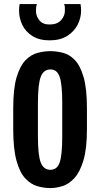

<svg xmlns="http://www.w3.org/2000/svg" viewBox="-20 -937 503 964"><path d="M232.4 7.3Q200.2 7.3 167.5 -2.2Q134.8 -11.7 107.2 -41Q79.6 -70.3 63 -129.6Q46.4 -189 46.4 -288.6V-394Q46.4 -492.2 63.5 -549.6Q80.6 -606.9 108.4 -635Q136.2 -663.1 168.9 -671.6Q201.7 -680.2 232.9 -680.2Q263.2 -680.2 295.4 -672.1Q327.6 -664.1 355 -636.5Q382.3 -608.9 399.4 -551Q416.5 -493.2 416.5 -394V-288.6Q416.5 -190.4 398.9 -131.6Q381.3 -72.8 353.5 -42.7Q325.7 -12.7 293.7 -2.7Q261.7 7.3 232.4 7.3ZM233.4 -84.5Q266.6 -84.5 279.5 -121.1Q292.5 -157.7 292.5 -252V-419.4Q292.5 -514.2 279.5 -551.3Q266.6 -588.4 233.4 -588.4Q198.7 -588.4 184.6 -551.3Q170.4 -514.2 170.4 -419.4V-252Q170.4 -157.7 184.6 -121.1Q198.7 -84.5 233.4 -84.5ZM229 -734.4Q177.2 -734.4 143.1 -755.9Q108.9 -777.3 92.3 -811.5Q75.7 -845.7 75.7 -883.8Q75.7 -900.4 78.6 -916.5H165.5Q162.1 -908.7 161.4 -899.9Q160.6 -891.1 160.6 -881.8Q160.6 -856.4 177.5 -835.2Q194.3 -814 228.5 -814Q267.6 -814 286.6 -835.7Q305.7 -857.4 305.7 -881.8Q305.7 -891.1 305.7 -899.9Q305.7 -908.7 301.8 -916.5H384.3Q387.2 -900.4 387.2 -883.8Q387.2 -847.7 369.9 -813.2Q352.5 -778.8 317.4 -756.6Q282.2 -734.4 229 -734.4Z"/></svg>

Font: Fjalla One
Style: Regular
Weight: 400
Designer: Irina Smirnova, Eben Sorkin
Foundry: Sorkin Type
Version: Version 1.002; ttfautohint (v1.8.4.7-5d5b);gftools[0.9.25]